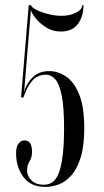

<svg xmlns="http://www.w3.org/2000/svg" viewBox="-20 -720 409 752"><path d="M158.5 12Q100 12 71.5 -27Q43 -66 43 -118.5Q43 -146.5 52.8 -158.2Q62.5 -170 76.5 -170Q105.5 -170 105.5 -124.5Q105.5 -103.5 95.8 -88.5Q86 -73.5 86 -50.5Q86 -33 102 -14.8Q118 3.5 152.5 3.5Q198 3.5 214.5 -54.5Q231 -112.5 231 -215.5Q231 -301.5 221.5 -347.2Q212 -393 195.8 -410.2Q179.5 -427.5 160.5 -427.5Q126 -427.5 105.2 -402.5Q84.5 -377.5 71.5 -337.5L62.5 -339L92.5 -700H101Q104.5 -690 125 -680.2Q145.5 -670.5 172 -664.2Q198.5 -658 220 -658Q254 -658 278 -670.5Q302 -683 302.5 -700H307Q307 -655.5 285 -626Q263 -596.5 218 -596.5Q186 -596.5 160.5 -612.8Q135 -629 119 -649.2Q103 -669.5 101 -681.5L74.5 -359.5Q81.5 -390 106.5 -415.8Q131.5 -441.5 172.5 -441.5Q207 -441.5 238.5 -420.5Q270 -399.5 290 -350.5Q310 -301.5 310 -217.5Q310 -148 296 -103.2Q282 -58.5 259.5 -33.2Q237 -8 210.5 2Q184 12 158.5 12Z"/></svg>

Font: Imbue 100pt
Style: Regular
Weight: 400
Designer: Tyler Finck
Foundry: Etcetera Type Company
Version: Version 1.102; ttfautohint (v1.8.3)